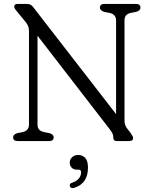

<svg xmlns="http://www.w3.org/2000/svg" viewBox="-20 -720 782 980"><path d="M254 -19Q254 0 230.5 0H70.5Q47 0 47 -19Q47 -34 68.5 -40.5L96.5 -46Q128 -53.5 128 -85V-558.5Q128 -576.5 123.5 -587.2Q119 -598 110.5 -608L65 -663.5Q52.5 -677.5 52.5 -686Q52.5 -700 70.5 -700H115.5Q127 -700 134.8 -696.5Q142.5 -693 150 -683L572.5 -137.5V-615Q572.5 -646.5 540 -654L511.5 -659.5Q490 -666.5 490 -681Q490 -700 513.5 -700H673.5Q697 -700 697 -681Q697 -666 675 -659.5L647 -654Q631.5 -650.5 623.5 -641.5Q615.5 -632.5 615.5 -615V-103Q615.5 -84 626.5 -67.5L648.5 -38.5Q659.5 -22.5 659.5 -16Q659.5 0 640 0H576Q558.5 0 558.5 -16Q558.5 -28 555 -36.8Q551.5 -45.5 539.5 -61L171.5 -537.5V-85Q171.5 -67.5 179.8 -58.5Q188 -49.5 204 -46L232 -40.5Q254 -34 254 -19ZM373 146Q355.5 146 345.8 135.8Q336 125.5 336 110Q336 93 348.5 82Q361 71 379.5 71Q400.5 71 414.8 85.8Q429 100.5 429 135.5Q429 217.5 358 239Q341 243.5 336.5 230.5Q332.5 217 348.5 212.5Q371.5 205 382.8 190.5Q394 176 394 159.5Q394 146 381 146Z"/></svg>

Font: Fraunces 72pt SuperSoft Light
Style: Regular
Weight: 300
Version: Version 1.000;[0bf87f6ff]